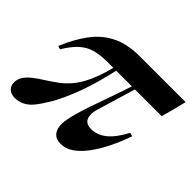

<svg xmlns="http://www.w3.org/2000/svg" viewBox="-126 -678 858 858"><g transform="rotate(45 303.0 -249.5)"><path d="M26 -288Q55 -358 92.5 -408.5Q130 -459 184 -486Q238 -513 318 -513H606Q606 -513 603 -501Q600 -489 595.5 -471Q591 -453 586 -435Q581 -417 578 -405Q575 -393 575 -393H233Q190 -393 157 -384.5Q124 -376 97 -352.5Q70 -329 42 -283ZM408 -401 351 -211Q340 -175 349.5 -152Q359 -129 393 -129Q430 -129 463 -155Q496 -181 528 -241L545 -236Q537 -213 524 -181.5Q511 -150 492.5 -116Q474 -82 451 -52.5Q428 -23 401 -4.5Q374 14 343 14Q318 14 304 2.5Q290 -9 285.5 -28.5Q281 -48 284.5 -72Q288 -96 295 -122Q305 -158 318.5 -197Q332 -236 345.5 -273.5Q359 -311 370 -344Q381 -377 389 -401ZM290 -404Q264 -288 235 -212Q206 -136 180 -92.5Q154 -49 137 -29Q120 -8 98.5 3Q77 14 52 14Q29 14 15 1Q1 -12 1 -33Q1 -54 12.5 -71.5Q24 -89 45 -105.5Q66 -122 95 -140Q120 -156 144.5 -174Q169 -192 192 -219.5Q215 -247 235 -291Q255 -335 272 -404Z"/></g></svg>

Font: Playfair Display SemiBold
Style: Italic
Weight: 600
Italic angle: -14°
Designer: Claus Eggers Sørensen
Foundry: Claus Eggers Sørensen
Version: Version 1.203